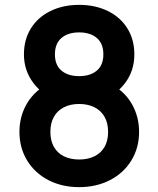

<svg xmlns="http://www.w3.org/2000/svg" viewBox="-20 -755 652 790"><path d="M305.7 15Q234.8 15 178.9 -14Q122.9 -43.1 91.5 -95Q60 -146.8 60 -212.5Q60 -273.2 87.8 -323.6Q115.5 -374 167.8 -404.7L165.3 -365.8Q137.1 -387.7 117.8 -413Q98.5 -438.2 88.5 -467.8Q78.5 -497.4 78.5 -531.3Q78.5 -592.2 107.4 -638.5Q136.3 -684.7 188 -709.8Q239.6 -735 305.7 -735Q371.8 -735 423.4 -709.8Q475 -684.7 503.9 -638.5Q532.8 -592.2 532.8 -531.3Q532.8 -497 523.1 -467.5Q513.4 -437.9 494.2 -412.7Q475 -387.4 445.5 -365.2L444.8 -403.8Q496 -375.2 524.2 -324.1Q552.3 -273.1 552.3 -212.5Q552.3 -146.8 520.6 -95Q488.9 -43.1 432.7 -14Q376.5 15 305.7 15ZM305.7 -98.7Q341.5 -98.7 368.3 -111.8Q395.1 -124.8 410 -150.3Q424.8 -175.8 424.8 -212.5Q424.8 -249 410 -274.7Q395.2 -300.3 368.2 -313.8Q341.2 -327.2 305.7 -327.2Q270.1 -327.2 243.3 -313.8Q216.6 -300.3 202 -274.7Q187.3 -249 187.3 -212.5Q187.3 -175.8 202 -150.3Q216.7 -124.8 243.2 -111.8Q269.8 -98.7 305.7 -98.7ZM305.7 -441.7Q351.5 -441.7 378.4 -464.5Q405.3 -487.3 405.3 -531.3Q405.3 -575.8 378.4 -598.7Q351.5 -621.7 305.7 -621.7Q259.8 -621.7 232.9 -598.7Q206 -575.8 206 -531.3Q206 -487.3 232.9 -464.5Q259.8 -441.7 305.7 -441.7Z"/></svg>

Font: Hauora
Style: Regular
Weight: 400
Designer: Wayne Shih
Foundry: WCYS
Version: Version 1.001